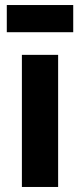

<svg xmlns="http://www.w3.org/2000/svg" viewBox="-20 -743 318 763"><path d="M67 0V-525H211V0ZM7 -615V-723H271V-615Z"/></svg>

Font: Bricolage Grotesque 10pt Bricolage Grotesque 10pt Regular
Style: Bold
Weight: 700
Designer: Mathieu Triay
Foundry: Atelier Triay
Version: Version 1.000; ttfautohint (v1.8.4.7-5d5b);gftools[0.9.32]